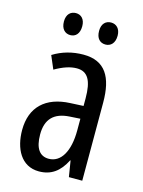

<svg xmlns="http://www.w3.org/2000/svg" viewBox="-112 -784 639 860"><g transform="rotate(15 208.0 -354.0)"><path d="M89 -668C89 -633 108 -616 132 -616C156 -616 174 -633 174 -668C174 -701 156 -718 132 -718C108 -718 89 -702 89 -668ZM252 -668C252 -633 270 -616 295 -616C319 -616 338 -633 338 -668C338 -701 319 -718 295 -718C271 -718 252 -702 252 -668ZM213 -547C162 -547 115 -534 73 -508L99 -447C137 -469 170 -480 200 -480C251 -480 272 -442 272 -360V-325L211 -322C98 -317 34 -256 34 -150C34 -65 71 10 154 10C210 10 249 -18 277 -74H279L291 0H353V-362C353 -480 314 -547 213 -547ZM225 -263 273 -266V-212C273 -114 238 -56 182 -56C141 -56 117 -86 117 -152C117 -222 152 -259 225 -263Z"/></g></svg>

Font: Noto Sans Gujarati UI ExtraCondensed
Style: Regular
Weight: 400
Width: 2
Designer: Jelle Bosma - Monotype Design Team, Universal Thirst
Foundry: Monotype Imaging Inc.
Version: Version 2.106